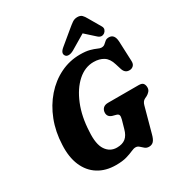

<svg xmlns="http://www.w3.org/2000/svg" viewBox="-215 -1062 1126 1215"><g transform="rotate(-30 348.0 -455.0)"><path d="M429 -710.5Q472 -710.5 499.2 -703Q526.5 -695.5 543 -687.8Q559.5 -680 570.5 -680Q586 -680 595.2 -688.2Q604.5 -696.5 614.5 -705Q624.5 -713.5 641.5 -713.5Q682.5 -713.5 685.5 -658L691.5 -514.5Q693 -491.5 682.5 -480.2Q672 -469 657 -467.5Q621 -464 608.5 -500.5L595 -543.5Q581.5 -589 552 -607.8Q522.5 -626.5 479.5 -626.5Q416 -626.5 362.8 -578.8Q309.5 -531 275.8 -448Q242 -365 237.5 -259.5Q231 -168.5 259.8 -125.8Q288.5 -83 339 -83Q379 -83 402.2 -101.8Q425.5 -120.5 436.5 -161.5L453.5 -221.5Q459 -242 455.8 -251.5Q452.5 -261 438 -265L412 -272Q381.5 -282 381.5 -311.5Q382 -332 394.5 -344.5Q407 -357 431 -357H654Q679 -357 687.2 -345.8Q695.5 -334.5 695.5 -317Q695.5 -300.5 685.5 -289.2Q675.5 -278 663.5 -271.5L647 -263.5Q628.5 -254.5 621.5 -227.5L572 -46Q563.5 -13 550.8 0.5Q538 14 517.5 14Q500 14 488 4Q476 -6 465.2 -16Q454.5 -26 439.5 -26Q426.5 -26 407 -17Q387.5 -8 356.8 1Q326 10 279 10Q204 10 150.2 -23.8Q96.5 -57.5 69.5 -120.5Q42.5 -183.5 47 -271Q50.5 -364.5 81.5 -444.5Q112.5 -524.5 164.8 -584.2Q217 -644 284.8 -677.2Q352.5 -710.5 429 -710.5ZM404 -754.5Q383.5 -743 368 -742.8Q352.5 -742.5 345.5 -751Q326 -774 361 -803L457 -882.5Q479 -901 495.5 -912.5Q512 -924 533 -924Q554.5 -924 565.8 -913Q577 -902 587.5 -882.5L638.5 -795Q646.5 -781 642.2 -769.2Q638 -757.5 629 -750.5Q605 -733.5 581.5 -754.5L511 -818Z"/></g></svg>

Font: Fraunces 144pt SuperSoft
Style: Bold Italic
Weight: 700
Italic angle: -16°
Version: Version 1.000;[0bf87f6ff]